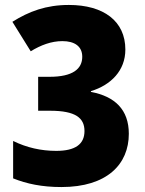

<svg xmlns="http://www.w3.org/2000/svg" viewBox="-20 -744 584 775"><path d="M486 -544C486 -659 398 -724 258 -724C166 -724 97 -698 30 -656L104 -537C145 -562 187 -578 232 -578C281 -578 312 -557 312 -515C312 -466 274 -434 180 -434H134V-297H182C285 -297 321 -268 321 -215C321 -162 284 -135 207 -135C146 -135 88 -148 33 -175V-24C88 -2 149 11 228 11C412 11 500 -81 500 -204C500 -302 443 -355 347 -373V-376C428 -401 486 -459 486 -544Z"/></svg>

Font: Noto Sans Sinhala SemiCondensed Black
Style: Regular
Weight: 900
Width: 4
Designer: Jelle Bosma - Monotype Design Team
Foundry: Monotype Imaging Inc.
Version: Version 2.006